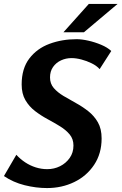

<svg xmlns="http://www.w3.org/2000/svg" viewBox="-56 -943 617 975"><path d="M333 -744Q359 -744 392.5 -736.5Q426 -729 458 -715.5Q490 -702 509 -684L450 -592Q435 -609 409.5 -621.5Q384 -634 357 -641Q330 -648 307 -648Q279 -648 254 -636.5Q229 -625 213.5 -603Q198 -581 198 -550Q198 -518 217 -496Q236 -474 266 -456Q296 -438 329 -420Q362 -402 392 -378.5Q422 -355 441 -322Q460 -289 460 -240Q460 -163 422 -106Q384 -49 321 -18.5Q258 12 183 12Q127 12 69 -2.5Q11 -17 -36 -49L27 -157Q47 -135 72 -118.5Q97 -102 125.5 -93Q154 -84 184 -84Q219 -84 249 -99Q279 -114 298 -141Q317 -168 317 -204Q317 -237 298 -260Q279 -283 249 -301.5Q219 -320 185.5 -338Q152 -356 122 -379Q92 -402 73 -434.5Q54 -467 54 -514Q54 -595 93 -646Q132 -697 195.5 -720.5Q259 -744 333 -744ZM395 -923H541L370 -779H266Z"/></svg>

Font: Rosario
Style: Italic
Weight: 400
Italic angle: -8.05°
Designer: Hector Gatti
Foundry: Omnibus Type
Version: Version 1.201